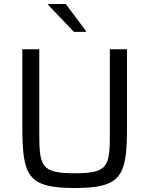

<svg xmlns="http://www.w3.org/2000/svg" viewBox="-20 -935 749 963"><path d="M351 -775H411V-780L310 -915H222V-910ZM355 8C591 8 617 -52 617 -300V-688H531V-267C531 -100 523 -66 355 -66C187 -66 177 -100 177 -267V-688H92V-300C92 -52 119 8 355 8Z"/></svg>

Font: Saira UNSAM SC
Style: Regular
Weight: 400
Designer: Hector Gatti with collaboration of the Omnibus-Type team
Foundry: Omnibus-Type
Version: Version 1.072;PS 001.072;hotconv 1.0.88;makeotf.lib2.5.64775